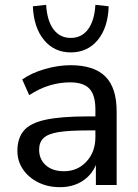

<svg xmlns="http://www.w3.org/2000/svg" viewBox="-20 -766 573 795"><path d="M228 9Q178 9 138 -11Q98 -31 75 -65Q52 -99 52 -141Q52 -194 79 -225.5Q106 -257 170 -270.5Q234 -284 342 -284H375V-313Q375 -372 350.5 -398.5Q326 -425 270 -425Q228 -425 186 -412.5Q144 -400 101 -372L72 -437Q110 -464 165.5 -480Q221 -496 272 -496Q369 -496 416 -449.5Q463 -403 463 -304V0H377V-83Q359 -40 320 -15.5Q281 9 228 9ZM245 -57Q301 -57 338 -97Q375 -137 375 -198V-226H344Q266 -226 222.5 -219Q179 -212 160.5 -194.5Q142 -177 142 -146Q142 -107 169.5 -82Q197 -57 245 -57ZM273 -549Q205 -549 162.5 -600Q120 -651 116 -740L171 -746Q175 -680 201.5 -644.5Q228 -609 273 -609Q318 -609 344.5 -644.5Q371 -680 375 -746L430 -740Q427 -651 384.5 -600Q342 -549 273 -549Z"/></svg>

Font: Nunito Sans Medium
Style: Regular
Weight: 500
Designer: Vernon Adams
Foundry: Vernon Adams
Version: Version 3.101; ttfautohint (v1.8.4.7-5d5b);gftools[0.9.27]